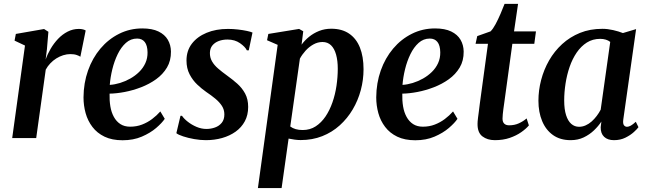

<svg xmlns="http://www.w3.org/2000/svg" viewBox="-20 -702 3292 976"><path d="M42 0 107 -470.5 54 -495.5 60.5 -529.5 204 -554.5 226 -540.5 218.5 -451.5 212 -399.5Q221.5 -427 237.5 -454.2Q253.5 -481.5 275.2 -504.5Q297 -527.5 323.8 -541.2Q350.5 -555 381 -555Q393 -555 402.2 -552.5Q411.5 -550 415.5 -547L388.5 -413.5Q384 -417.5 370.5 -422.2Q357 -427 337.5 -427Q319.5 -427 301.2 -421.2Q283 -415.5 266.2 -405Q249.5 -394.5 235.8 -380Q222 -365.5 212.5 -348L164 0Z M817.5 -98Q803.5 -77 773.8 -51.5Q744 -26 701 -7.5Q658 11 603 11Q549.5 11 511.5 -7.2Q473.5 -25.5 449.8 -56.8Q426 -88 415.2 -127Q404.5 -166 404.5 -207Q405 -280 427.5 -343.5Q450 -407 490.5 -455Q531 -503 585.5 -530.2Q640 -557.5 703.5 -557.5Q753.5 -557.5 785.5 -542Q817.5 -526.5 833 -500Q848.5 -473.5 849 -440Q849.5 -393.5 828.8 -358.8Q808 -324 773.5 -299.2Q739 -274.5 697.5 -258.5Q656 -242.5 614 -234.5Q572 -226.5 537 -226Q536 -191.5 541 -161.2Q546 -131 558.8 -107.8Q571.5 -84.5 592 -71.2Q612.5 -58 641.5 -58Q674.5 -58 702.2 -68.8Q730 -79.5 753.2 -97Q776.5 -114.5 795 -135.5ZM677 -506Q644.5 -506 620 -484Q595.5 -462 578.2 -426.5Q561 -391 551 -350Q541 -309 538 -270.5Q563 -272 590 -280.2Q617 -288.5 642 -302.5Q667 -316.5 687.2 -336.2Q707.5 -356 719 -381.2Q730.5 -406.5 730 -436Q729.5 -471 715.8 -488.5Q702 -506 677 -506Z M1244.5 -446H1235Q1226.5 -464 1200 -482.5Q1173.5 -501 1136.5 -501Q1112 -501 1092 -493.5Q1072 -486 1059.8 -471.2Q1047.5 -456.5 1047 -433.5Q1046.5 -410 1057.5 -390.5Q1068.5 -371 1088.5 -353.8Q1108.5 -336.5 1133.5 -318.5Q1161.5 -298.5 1186 -276.8Q1210.5 -255 1226 -226.5Q1241.5 -198 1241.5 -158.5Q1241.5 -117 1224.5 -85.5Q1207.5 -54 1177.8 -32.8Q1148 -11.5 1109.2 -0.5Q1070.5 10.5 1026.5 10.5Q998.5 10.5 967.2 5Q936 -0.5 911 -8.8Q886 -17 876.5 -25L897.5 -113.5H905Q915 -98.5 934.8 -83Q954.5 -67.5 979.2 -57Q1004 -46.5 1029.5 -46.5Q1052 -46.5 1073 -54Q1094 -61.5 1107.2 -77.8Q1120.5 -94 1120.5 -120.5Q1120.5 -144.5 1108 -163.8Q1095.5 -183 1074.8 -200.2Q1054 -217.5 1028.5 -234.5Q1006 -250 982.8 -272Q959.5 -294 943.8 -324.2Q928 -354.5 928 -394.5Q928 -444 955.2 -479.8Q982.5 -515.5 1030 -535.2Q1077.5 -555 1139 -555Q1164.5 -555 1190 -552Q1215.5 -549 1235.2 -544.8Q1255 -540.5 1263.5 -536.5Z M1291 254 1391.5 -474 1337.5 -497.5 1344 -529.5 1500.5 -555 1521.5 -543 1513 -475Q1528.5 -496.5 1551.2 -515Q1574 -533.5 1602.5 -544.8Q1631 -556 1664 -556Q1718 -556 1754.5 -531.2Q1791 -506.5 1809.5 -460.5Q1828 -414.5 1828 -350Q1828 -296 1814 -243.8Q1800 -191.5 1773 -145.8Q1746 -100 1707 -64.8Q1668 -29.5 1618 -9.8Q1568 10 1508 10Q1493.5 10 1477.8 7.8Q1462 5.5 1447 2.5L1411.5 254ZM1455.5 -59Q1467.5 -50 1483.2 -45.5Q1499 -41 1518.5 -41Q1556 -41 1584.8 -59.8Q1613.5 -78.5 1634.8 -110Q1656 -141.5 1670 -181.8Q1684 -222 1690.5 -266.2Q1697 -310.5 1697 -352.5Q1697 -393.5 1688.5 -424.2Q1680 -455 1662.8 -471.8Q1645.5 -488.5 1619.5 -488.5Q1595 -488.5 1572.8 -476Q1550.5 -463.5 1533 -444Q1515.5 -424.5 1504.5 -404Z M2305.5 -98Q2291.5 -77 2261.8 -51.5Q2232 -26 2189 -7.5Q2146 11 2091 11Q2037.5 11 1999.5 -7.2Q1961.5 -25.5 1937.8 -56.8Q1914 -88 1903.2 -127Q1892.5 -166 1892.5 -207Q1893 -280 1915.5 -343.5Q1938 -407 1978.5 -455Q2019 -503 2073.5 -530.2Q2128 -557.5 2191.5 -557.5Q2241.5 -557.5 2273.5 -542Q2305.5 -526.5 2321 -500Q2336.5 -473.5 2337 -440Q2337.5 -393.5 2316.8 -358.8Q2296 -324 2261.5 -299.2Q2227 -274.5 2185.5 -258.5Q2144 -242.5 2102 -234.5Q2060 -226.5 2025 -226Q2024 -191.5 2029 -161.2Q2034 -131 2046.8 -107.8Q2059.5 -84.5 2080 -71.2Q2100.5 -58 2129.5 -58Q2162.5 -58 2190.2 -68.8Q2218 -79.5 2241.2 -97Q2264.5 -114.5 2283 -135.5ZM2165 -506Q2132.5 -506 2108 -484Q2083.5 -462 2066.2 -426.5Q2049 -391 2039 -350Q2029 -309 2026 -270.5Q2051 -272 2078 -280.2Q2105 -288.5 2130 -302.5Q2155 -316.5 2175.2 -336.2Q2195.5 -356 2207 -381.2Q2218.5 -406.5 2218 -436Q2217.5 -471 2203.8 -488.5Q2190 -506 2165 -506Z M2543.5 -181Q2540.5 -162 2538.8 -147.5Q2537 -133 2535.8 -121.5Q2534.5 -110 2534.5 -99Q2534.5 -82 2543.2 -73.5Q2552 -65 2568 -65Q2595.5 -65 2617.8 -75.2Q2640 -85.5 2657 -100L2668.5 -64.5Q2654 -47 2629.2 -29.8Q2604.5 -12.5 2571 -1Q2537.5 10.5 2495.5 10.5Q2457.5 10.5 2432.2 -8.8Q2407 -28 2407.5 -72.5Q2407.5 -77.5 2408 -85Q2408.5 -92.5 2410 -104Q2411.5 -115.5 2413.8 -132.8Q2416 -150 2419 -174.5L2460.5 -479.5H2397.5L2406 -518.5L2473.5 -542.5Q2486 -554.5 2499.2 -579.2Q2512.5 -604 2524.5 -632.2Q2536.5 -660.5 2545 -682.5H2613.5L2593 -542.5H2704.5L2696 -479.5H2584.5Z M3148.5 -95.5Q3145.5 -74 3151.5 -65.8Q3157.5 -57.5 3167.5 -57.5Q3176 -57.5 3186.8 -63.5Q3197.5 -69.5 3212 -83L3225.5 -55.5Q3219.5 -46.5 3202.2 -30.8Q3185 -15 3159.2 -2.2Q3133.5 10.5 3101 10.5Q3069 10.5 3051 -6.5Q3033 -23.5 3033.5 -55.5L3037 -84Q3022 -61 2999.2 -39.2Q2976.5 -17.5 2947 -3.5Q2917.5 10.5 2881 10.5Q2827.5 10.5 2791 -15.5Q2754.5 -41.5 2735.8 -86.8Q2717 -132 2717 -190Q2717 -243 2730.8 -295.5Q2744.5 -348 2771.2 -394.8Q2798 -441.5 2837.5 -477.8Q2877 -514 2928.2 -534.8Q2979.5 -555.5 3042 -555.5Q3068.5 -555.5 3096.8 -549Q3125 -542.5 3146.5 -534L3213.5 -554ZM3082 -489Q3072.5 -496.5 3059.5 -500.5Q3046.5 -504.5 3031 -504.5Q2993 -504.5 2963.2 -485.8Q2933.5 -467 2911.5 -434.8Q2889.5 -402.5 2875.5 -361.8Q2861.5 -321 2854.8 -277Q2848 -233 2848 -191.5Q2848 -146.5 2857.5 -116.8Q2867 -87 2884 -72.2Q2901 -57.5 2923.5 -57.5Q2941 -57.5 2957.2 -64.8Q2973.5 -72 2987.5 -84.5Q3001.5 -97 3013.2 -112.5Q3025 -128 3033.5 -144.5Z"/></svg>

Font: Merriweather 48pt SemiBold
Style: Italic
Weight: 600
Italic angle: -7.8°
Designer: Eben Sorkin
Foundry: Eben Sorkin
Version: Version 2.101